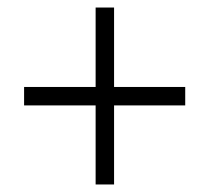

<svg xmlns="http://www.w3.org/2000/svg" viewBox="-20 -608 557 510"><path d="M283 -377V-588H234V-377H44V-328H234V-118H283V-328H472V-377Z"/></svg>

Font: Noto Sans Bengali SemiCondensed Light
Style: Regular
Weight: 300
Width: 4
Designer: Joana Ranito - Universal Thirst; Jelle Bosma - Monotype Design Team
Foundry: Universal Thirst ehf.
Version: Version 3.000